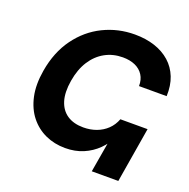

<svg xmlns="http://www.w3.org/2000/svg" viewBox="-130 -864 976 989"><g transform="rotate(20 357.5 -369.0)"><path d="M305.2 -65.4Q246.6 -65.4 197 -87.9Q147.5 -110.4 113 -153.6Q78.6 -196.8 64.9 -259.3Q51.3 -321.8 64.9 -401.9Q83 -508.8 137.9 -584.2Q192.9 -659.7 272.9 -699Q353 -738.3 444.8 -738.3Q504.9 -738.3 554 -722.2Q603 -706.1 637.9 -675Q672.9 -644 690.7 -598.9Q708.5 -553.7 706.1 -495.6H554.7Q555.2 -530.8 539.3 -555.7Q523.4 -580.6 494.6 -593.5Q465.8 -606.4 426.8 -606.4Q373 -606.4 329.3 -582.3Q285.6 -558.1 256.3 -512.5Q227.1 -466.8 216.3 -401.9Q205.1 -335.4 219.2 -289.8Q233.4 -244.1 268.8 -220.7Q304.2 -197.3 356.9 -197.3Q395.5 -197.3 428.5 -209.5Q461.4 -221.7 485.8 -245.1Q510.3 -268.6 522.9 -302.2H568.8Q558.6 -253.9 536.4 -211.2Q514.2 -168.5 481.2 -135.7Q448.2 -103 404.1 -84.2Q359.9 -65.4 305.2 -65.4ZM476.1 0 527.8 -302.2H671.9L621.6 0Z"/></g></svg>

Font: Inter 17pt
Style: Bold Italic
Weight: 700
Italic angle: -9.3988°
Version: Version 4.001;git-66647c0bb